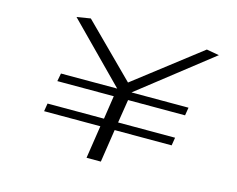

<svg xmlns="http://www.w3.org/2000/svg" viewBox="-98 -853 1233 999"><g transform="rotate(15 518.5 -353.0)"><path d="M191 -346 199 -389H502L201 -694L275 -706L548 -434L900 -706L968 -694L579 -389H886L879 -346H572L552 -220H859L852 -177H545L518 0H441L468 -177H165L172 -220H476L495 -346Z"/></g></svg>

Font: Georama ExtraExtended Light
Style: Italic
Weight: 300
Width: 8
Italic angle: -9°
Designer: Jean-Baptiste Levee
Foundry: Production Type
Version: Version 1.000